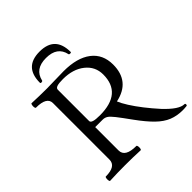

<svg xmlns="http://www.w3.org/2000/svg" viewBox="-232 -1002 1163 1163"><g transform="rotate(-45 350.0 -420.5)"><path d="M661 12Q612 12 572 -4Q532 -20 493 -58Q454 -96 407 -161Q366 -218 344 -246Q322 -274 308 -282.5Q294 -291 277 -291H213V-91Q213 -34 308 -34Q313 -34 314.5 -24.5Q316 -15 314.5 -6Q313 3 308 3Q244 0 178 0Q113 0 47 3Q43 3 41.5 -6Q40 -15 41.5 -24.5Q43 -34 47 -34Q135 -34 135 -91V-575Q135 -628 43 -628Q38 -628 36.5 -637.5Q35 -647 37 -656.5Q39 -666 43 -666Q108 -663 172 -663Q208 -663 244.5 -664.5Q281 -666 317 -666Q432 -666 495 -618Q558 -570 558 -482Q558 -338 416 -308Q426 -283 449 -246.5Q472 -210 504 -169Q536 -128 573 -87Q648 -7 693 -7Q700 -7 700 1Q700 10 693 10Q683 11 675 11.5Q667 12 661 12ZM284 -321Q473 -321 473 -482Q473 -550 419.5 -592.5Q366 -635 280 -635Q245 -635 229 -629.5Q213 -624 213 -611V-343Q213 -332 230 -326.5Q247 -321 284 -321ZM166 -718Q166 -853 298 -853Q430 -853 430 -718Q430 -713 421 -713Q412 -713 411 -718Q394 -798 298 -798Q203 -798 185 -718Q184 -713 175 -712.5Q166 -712 166 -718Z"/></g></svg>

Font: Junicode
Style: Regular
Weight: 400
Designer: Peter S. Baker
Version: Version 2.100; ttfautohint (v1.8.4)